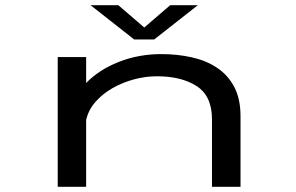

<svg xmlns="http://www.w3.org/2000/svg" viewBox="-20 -720 1140 740"><path d="M202.5 0V-500H312V-400Q361 -451 437.5 -481.2Q514 -511.5 601.5 -511.5Q663.5 -511.5 718.8 -499.2Q774 -487 816.2 -459Q858.5 -431 882.8 -385Q907 -339 907 -272V0H797V-260.5Q797 -349.5 738.5 -387.8Q680 -426 584.5 -426Q540.5 -426 496 -414Q451.5 -402 412.8 -379.8Q374 -357.5 347.2 -326.5Q320.5 -295.5 312 -257.5V0ZM329 -700H436L536 -614L636 -700H742.5L574.5 -568H497Z"/></svg>

Font: Trispace Expanded
Style: Regular
Weight: 400
Width: 7
Designer: Tyler Finck
Foundry: Etcetera Type Company
Version: Version 1.210; ttfautohint (v1.8.3)